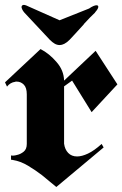

<svg xmlns="http://www.w3.org/2000/svg" viewBox="-20 -731 489 767"><path d="M236 -409 362 -528 449 -394 346 -283 268 -409 236 -386V-157Q239 -134 252.5 -120Q266 -106 288 -106Q307 -106 331.5 -117.5Q356 -129 386 -156L394 -142L205 16Q194 7 179.5 -5Q165 -17 148 -31Q122 -51 92 -69Q62 -87 31 -92Q29 -92 27.5 -92.5Q26 -93 24 -93V-110Q29 -109 35 -109.5Q41 -110 48 -112Q62 -115 74.5 -125Q87 -135 87 -156V-354Q87 -381 75 -393Q63 -405 47 -405H43Q42 -405 40 -404Q31 -403 22.5 -398Q14 -393 8 -385L0 -402L142 -535Q177 -517 206 -483Q235 -450 236 -409ZM360 -681Q351 -673 340 -661.5Q329 -650 317 -637L315 -635V-634Q295 -612 278.5 -594Q262 -576 258 -572Q247 -561 237 -556Q227 -551 219 -551Q208 -551 198.5 -556.5Q189 -562 179 -572L77 -681Q72 -687 69.5 -692Q67 -697 66 -702Q66 -709 72 -711Q78 -713 92 -706L218 -650L336 -697Q346 -704 353.5 -707Q361 -710 365 -710Q374 -710 372.5 -702Q371 -694 360 -682Z"/></svg>

Font: Fette UNZ Fraktur
Style: Regular
Weight: 900
Foundry: UNZ1 Extensions by Catfonts.de
Version: Version 0.000 2012 initial release